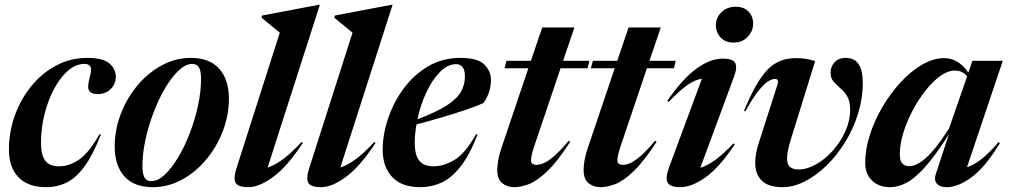

<svg xmlns="http://www.w3.org/2000/svg" viewBox="-20 -764 4182 796"><path d="M329.5 -499Q295 -499 263 -471.8Q231 -444.5 205.5 -397.8Q180 -351 165 -292.5Q150 -234 150 -172Q150 -120.5 168 -97.5Q186 -74.5 225 -74.5Q268 -74.5 309 -103.2Q350 -132 392 -207L398.5 -206.5Q365.5 -122 330.8 -74.5Q296 -27 256.8 -7.5Q217.5 12 171.5 12Q95.5 12 56.2 -29.5Q17 -71 17 -143.5Q17 -217 41.5 -285.2Q66 -353.5 110.2 -407.5Q154.5 -461.5 213.8 -492.8Q273 -524 342.5 -524Q406 -524 433 -501.5Q460 -479 460 -445Q460 -415.5 438.8 -394.8Q417.5 -374 384 -374Q358 -374 349.5 -388.2Q341 -402.5 351 -439Q361 -475 355.2 -487Q349.5 -499 329.5 -499Z M771 -524Q849 -524 889 -479Q929 -434 929 -355Q929 -286 903.8 -220.2Q878.5 -154.5 834.5 -102Q790.5 -49.5 733.5 -18.8Q676.5 12 613.5 12Q535.5 12 495.5 -33Q455.5 -78 455.5 -157Q455.5 -226 480.8 -291.8Q506 -357.5 550 -410Q594 -462.5 651 -493.2Q708 -524 771 -524ZM607 -13Q634.5 -13 663.2 -40Q692 -67 719 -112.2Q746 -157.5 767.2 -213Q788.5 -268.5 801 -326.5Q813.5 -384.5 813.5 -436.5Q813.5 -469.5 805 -484.2Q796.5 -499 777 -499Q750 -499 721 -472Q692 -445 665.2 -399.8Q638.5 -354.5 617.2 -299Q596 -243.5 583.2 -185.5Q570.5 -127.5 570.5 -75.5Q570.5 -42.5 579.2 -27.8Q588 -13 607 -13Z M1140 -628.5Q1126.5 -639.5 1106.2 -656.2Q1086 -673 1064.5 -690.5L1066.5 -699.5L1300.5 -744H1306L1089.5 -69.5Q1114 -76.5 1148.5 -100.5Q1183 -124.5 1230.5 -175.5L1235.5 -171.5Q1171.5 -74 1113.2 -31Q1055 12 1010 12Q967 12 956.8 -6.2Q946.5 -24.5 961 -68.5Z M1441.5 -628.5Q1428 -639.5 1407.8 -656.2Q1387.5 -673 1366 -690.5L1368 -699.5L1602 -744H1607.5L1391 -69.5Q1415.5 -76.5 1450 -100.5Q1484.5 -124.5 1532 -175.5L1537 -171.5Q1473 -74 1414.8 -31Q1356.5 12 1311.5 12Q1268.5 12 1258.2 -6.2Q1248 -24.5 1262.5 -68.5Z M1960 -206.5Q1925.5 -118 1887.2 -70.8Q1849 -23.5 1808 -5.8Q1767 12 1723 12Q1644.5 12 1605.5 -30.5Q1566.5 -73 1566.5 -143.5Q1566.5 -205.5 1588.8 -272.2Q1611 -339 1653 -396.2Q1695 -453.5 1754.5 -488.8Q1814 -524 1889 -524Q1961 -524 1988.2 -496.2Q2015.5 -468.5 2015.5 -432.5Q2015.5 -408 2007.8 -383.5Q2000 -359 1984.5 -337Q1957.5 -324.5 1912.5 -309.2Q1867.5 -294 1813.8 -278Q1760 -262 1706.5 -248Q1699.5 -208.5 1699.5 -172Q1699.5 -120.5 1718.5 -97.5Q1737.5 -74.5 1777 -74.5Q1820 -74.5 1864.2 -101Q1908.5 -127.5 1953.5 -207ZM1870.5 -498Q1835.5 -498 1803.5 -465.2Q1771.5 -432.5 1747.2 -380.2Q1723 -328 1710.5 -269.5Q1790 -299.5 1832.8 -327.2Q1875.5 -355 1891.5 -384.2Q1907.5 -413.5 1907.5 -447Q1907.5 -498 1870.5 -498Z M2199 -170Q2188 -138 2184.8 -123Q2181.5 -108 2181.5 -99.5Q2181.5 -80.5 2205 -80.5Q2217 -80.5 2234.5 -87.8Q2252 -95 2277 -116.5Q2302 -138 2338 -180.5L2344 -176Q2290 -93 2247.8 -53Q2205.5 -13 2172.2 -0.5Q2139 12 2112 12Q2083.5 12 2062.5 -4.2Q2041.5 -20.5 2041.5 -61.5Q2041.5 -74.5 2045.5 -99.5Q2049.5 -124.5 2066.5 -173L2170.5 -481H2071.5L2080 -512H2181L2228 -650H2361.5L2314.5 -512H2423.5L2416 -481H2304Z M2557 -170Q2546 -138 2542.8 -123Q2539.5 -108 2539.5 -99.5Q2539.5 -80.5 2563 -80.5Q2575 -80.5 2592.5 -87.8Q2610 -95 2635 -116.5Q2660 -138 2696 -180.5L2702 -176Q2648 -93 2605.8 -53Q2563.5 -13 2530.2 -0.5Q2497 12 2470 12Q2441.5 12 2420.5 -4.2Q2399.5 -20.5 2399.5 -61.5Q2399.5 -74.5 2403.5 -99.5Q2407.5 -124.5 2424.5 -173L2528.5 -481H2429.5L2438 -512H2539L2586 -650H2719.5L2672.5 -512H2781.5L2774 -481H2662Z M2948 -659.5Q2948 -690.5 2970.8 -713.2Q2993.5 -736 3030.5 -736Q3064.5 -736 3083.5 -715.8Q3102.5 -695.5 3102.5 -666.5Q3102.5 -635.5 3080.2 -611.5Q3058 -587.5 3021 -587.5Q2987 -587.5 2967.5 -608.8Q2948 -630 2948 -659.5ZM2753 -68 2890 -437.5Q2864 -434.5 2832.5 -413.2Q2801 -392 2752 -341.5L2746 -345.5Q2811.5 -439.5 2868.5 -480.2Q2925.5 -521 2976 -521Q3018.5 -521 3028 -502.8Q3037.5 -484.5 3023.5 -447L2883.5 -68.5Q2907.5 -75 2941 -97.8Q2974.5 -120.5 3021 -169.5L3026.5 -166Q2963.5 -70.5 2905.5 -29.2Q2847.5 12 2800.5 12Q2759 12 2748.2 -6.5Q2737.5 -25 2753 -68Z M3557 -420.5Q3557 -356 3537.5 -293Q3518 -230 3484 -175Q3450 -120 3407 -78Q3364 -36 3316.8 -12Q3269.5 12 3224 12Q3166.5 12 3138.8 -14.5Q3111 -41 3111 -89Q3111 -126 3126.5 -174L3202.5 -410.5Q3211 -437 3193 -437Q3181.5 -437 3164.8 -426.8Q3148 -416.5 3124.5 -387.5Q3101 -358.5 3070 -302L3064.5 -305Q3099 -388 3130.8 -435.8Q3162.5 -483.5 3198 -503.2Q3233.5 -523 3279 -523Q3303 -523 3319.8 -520.2Q3336.5 -517.5 3359.5 -511L3259.5 -188.5Q3243 -135.5 3243 -107.5Q3243 -82.5 3255 -72Q3267 -61.5 3290.5 -61.5Q3325.5 -61.5 3363 -82.5Q3400.5 -103.5 3432.5 -139.2Q3464.5 -175 3484.5 -219.2Q3504.5 -263.5 3504.5 -310Q3504.5 -345 3492.2 -365Q3480 -385 3464 -398.2Q3448 -411.5 3435.8 -425.8Q3423.5 -440 3423.5 -463Q3423.5 -488 3440 -506Q3456.5 -524 3487 -524Q3557 -524 3557 -420.5Z M3860 -43.5 3914 -207.5Q3857.5 -118.5 3815 -71.2Q3772.5 -24 3737.8 -6Q3703 12 3670 12Q3624 12 3595.5 -15.2Q3567 -42.5 3567 -89Q3567 -144 3586 -203.8Q3605 -263.5 3638.2 -320.2Q3671.5 -377 3713.8 -422.8Q3756 -468.5 3802.8 -495.8Q3849.5 -523 3895.5 -523Q3923 -523 3948.5 -508.2Q3974 -493.5 3994.5 -463L4011.5 -512H4137.5L3989 -71Q4014 -78 4046.5 -102.5Q4079 -127 4120 -175L4125.5 -170.5Q4064 -70 4007.8 -29Q3951.5 12 3905 12Q3875.5 12 3863.5 -3.2Q3851.5 -18.5 3860 -43.5ZM3710.5 -126Q3710.5 -97.5 3720.8 -86.2Q3731 -75 3751 -75Q3767 -75 3790 -87.8Q3813 -100.5 3843.8 -134.5Q3874.5 -168.5 3915 -232.5L3989.5 -447.5Q3978.5 -461 3965.8 -466.2Q3953 -471.5 3938 -471.5Q3909.5 -471.5 3878 -448.8Q3846.5 -426 3816.8 -388.2Q3787 -350.5 3763 -304.8Q3739 -259 3724.8 -212.5Q3710.5 -166 3710.5 -126Z"/></svg>

Font: Newsreader 72pt SemiBold
Style: Italic
Weight: 600
Italic angle: -17°
Designer: Hugues Gentile
Foundry: Production Type
Version: Version 1.003; ttfautohint (v1.8.3)